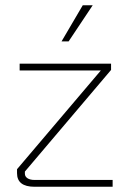

<svg xmlns="http://www.w3.org/2000/svg" viewBox="-20 -713 490 733"><path d="M410 -26V0H112Q45 0 45 -52V-67L365 -444H55V-470H404V-446L75 -58V-50Q75 -39 85 -32.5Q95 -26 112 -26ZM296 -693H334L242 -555H215Z"/></svg>

Font: KoHo ExtraLight
Style: Regular
Weight: 275
Version: Version 1.000; ttfautohint (v1.6)